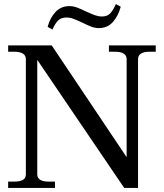

<svg xmlns="http://www.w3.org/2000/svg" viewBox="-20 -923 805 943"><path d="M214 -791Q225 -834 252 -863.5Q279 -893 321 -893Q339 -893 357 -886.5Q375 -880 402 -867Q430 -854 447 -848Q464 -842 481 -842Q506 -842 520.5 -856.5Q535 -871 549 -903L573 -890Q561 -845 534.5 -815Q508 -785 465 -785Q447 -785 429.5 -791.5Q412 -798 386 -811Q358 -824 341 -830.5Q324 -837 306 -837Q281 -837 266 -823Q251 -809 238 -778ZM20 -31H49Q78 -31 92.5 -39.5Q107 -48 107 -67V-632Q107 -669 49 -669H20V-700H234L602 -151V-632Q602 -669 544 -669H515V-700H745V-669H715Q658 -669 658 -632V0H590L163 -629V-67Q163 -31 220 -31H250V0H20Z"/></svg>

Font: Taviraj Medium
Style: Regular
Weight: 500
Designer: Katatrad Team
Foundry: CadsonDemak
Version: Version 1.001